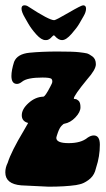

<svg xmlns="http://www.w3.org/2000/svg" viewBox="-24 -691 401 723"><path d="M254 -320Q254 -318 259.5 -318Q265 -318 272 -311.5Q279 -305 279 -287Q279 -269 260 -249Q241 -229 218 -225Q215 -225 207.5 -217Q200 -209 194 -192Q188 -175 188 -172Q188 -152 234.5 -152Q281 -152 305 -172Q318 -181 329 -181Q352 -181 352 -146Q352 -102 338 -60L334 -46Q327 -26 309 -13Q291 0 276 3L262 6Q220 12 159 12L56 7Q-4 2 -4 -42Q-4 -60 5 -78Q18 -120 66 -200L82 -228Q58 -234 58 -257Q58 -280 83.5 -303Q109 -326 139 -327Q146 -327 165 -364L171 -376Q173 -380 173 -385Q173 -390 170 -394Q164 -399 136 -399Q79 -399 60 -384Q49 -375 40 -375Q19 -375 19 -405Q19 -426 29 -458Q41 -488 87.5 -492.5Q134 -497 192.5 -497Q251 -497 273 -494.5Q295 -492 303 -490Q311 -488 324 -478.5Q337 -469 337 -449Q337 -429 304 -392Q254 -331 254 -320ZM83 -666Q161 -615 180 -615Q186 -615 234 -643Q282 -671 289 -671Q300 -671 300 -658.5Q300 -646 291 -630.5Q282 -615 274 -601Q266 -587 245.5 -563.5Q225 -540 210 -540Q209 -540 209 -540Q196 -540 182 -556Q180 -558 178.5 -558Q177 -558 172 -553Q161 -540 150 -540H147Q132 -540 113 -561Q94 -582 82 -603L70 -624Q57 -646 57 -658.5Q57 -671 68 -671Q76 -671 83 -666Z"/></svg>

Font: Chicle
Style: Regular
Weight: 400
Designer: Angel Koziupa and Alejandro Paul
Foundry: Angel Koziupa and Alejandro Paul
Version: Version 1.000